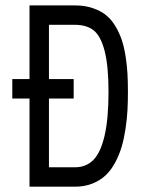

<svg xmlns="http://www.w3.org/2000/svg" viewBox="-20 -704 565 724"><path d="M262.7 -610.4H164.6V-405.8H257.8V-332.5H164.6V-73.2H262.7Q304.7 -73.2 332 -100.8Q359.4 -128.4 374.3 -192.1Q389.2 -255.9 389.2 -357.4Q389.2 -455.6 374.5 -512Q359.9 -568.4 333.3 -589.4Q306.6 -610.4 262.7 -610.4ZM462.4 -357.4Q462.4 -320.8 460.7 -288.6Q459 -256.3 453.4 -219Q447.8 -181.6 439 -151.4Q430.2 -121.1 414.8 -92Q399.4 -63 378.9 -43.5Q358.4 -23.9 328.9 -12Q299.3 0 262.7 0H91.3V-332.5H26.4V-405.8H91.3V-683.6H262.7Q299.3 -683.6 329.1 -673.6Q358.9 -663.6 379.4 -647.2Q399.9 -630.9 415 -605.5Q430.2 -580.1 439.2 -553.2Q448.2 -526.4 453.6 -491.7Q459 -457 460.7 -426Q462.4 -395 462.4 -357.4Z"/></svg>

Font: Anka/Coder Condensed
Style: Regular
Weight: 400
Width: 4
Monospace: yes
Version: Version 1.100